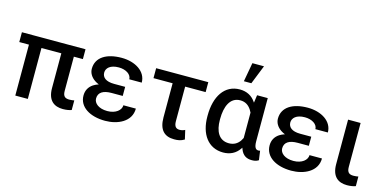

<svg xmlns="http://www.w3.org/2000/svg" viewBox="-74 -1190 3248 1613"><g transform="rotate(15 1550.0 -383.5)"><path d="M573.7 -528.3H20.5V-442.9H104.5V0H213.4V-442.9H386.2V-140.6C386.2 -32.7 442.9 6.3 519 6.3C550.3 6.3 577.1 1 593.8 -5.4V-88.9C584.5 -86.9 567.4 -84.5 551.8 -84.5C519.5 -84.5 495.1 -93.8 495.1 -145V-442.9H573.7Z M977.1 -230.5V-309.6H880.9C808.1 -309.6 775.9 -338.9 775.9 -380.4C775.9 -418 808.6 -453.6 884.3 -453.6C945.3 -453.6 994.1 -422.9 994.1 -379.9H1102.5C1102.5 -477.5 1004.4 -537.6 887.2 -537.6C755.4 -537.6 667 -483.9 667 -384.3C667 -348.6 686.5 -314.9 721.7 -291C732.4 -283.7 744.6 -277.3 757.8 -272C740.7 -266.6 725.6 -259.3 712.4 -251C676.8 -227.5 657.7 -193.4 657.7 -148.9C657.7 -49.3 755.4 9.8 887.2 9.8C996.1 9.8 1111.3 -41.5 1111.3 -156.2H1002.9C1002.9 -113.8 957.5 -74.2 883.8 -74.2C809.1 -74.2 766.1 -110.8 766.1 -152.3C766.1 -206.1 808.6 -230.5 880.9 -230.5Z M1641.6 -528.3H1188V-441.9H1354.5V-145C1354.5 -36.1 1403.8 9.8 1487.3 9.8C1519 9.8 1545.4 6.8 1576.2 -12.2L1558.1 -90.8C1545.9 -84.5 1531.2 -79.1 1511.7 -79.1C1483.9 -79.1 1463.4 -91.8 1463.4 -141.6V-441.9H1641.6Z M2065.9 -528.3 2056.6 -461.4C2055.2 -462.9 2054.2 -464.8 2052.7 -466.8C2022 -512.2 1976.1 -538.1 1914.6 -538.1C1781.7 -538.1 1708.5 -421.9 1708.5 -256.8V-246.6C1708.5 -96.7 1782.2 10.3 1913.6 10.3C1975.1 10.3 2022 -15.1 2053.2 -60.1C2055.7 -63.5 2058.1 -66.9 2060.5 -70.8C2062 -64.9 2064 -59.6 2066.4 -54.2C2085 -8.8 2117.7 10.3 2162.1 10.3C2183.6 10.3 2202.1 8.3 2222.2 -4.9L2210.9 -85C2207 -83.5 2202.6 -82.5 2196.3 -82.5C2175.3 -82.5 2158.7 -96.7 2158.7 -153.3V-528.3ZM1817.4 -256.8C1817.4 -362.8 1852.5 -450.7 1941.4 -450.7C1985.4 -450.7 2014.6 -430.2 2036.6 -397.5C2041.5 -390.1 2045.9 -381.8 2050.3 -373V-152.3C2045.9 -143.1 2040.5 -134.3 2035.2 -126C2014.2 -96.2 1983.9 -77.1 1940.4 -77.1C1852.1 -77.1 1817.4 -151.4 1817.4 -246.6ZM1928.2 -613.3H1993.2L2059.1 -778.3H1958Z M2595.7 -230.5V-309.6H2499.5C2426.8 -309.6 2394.5 -338.9 2394.5 -380.4C2394.5 -418 2427.2 -453.6 2502.9 -453.6C2564 -453.6 2612.8 -422.9 2612.8 -379.9H2721.2C2721.2 -477.5 2623 -537.6 2505.9 -537.6C2374 -537.6 2285.6 -483.9 2285.6 -384.3C2285.6 -348.6 2305.2 -314.9 2340.3 -291C2351.1 -283.7 2363.3 -277.3 2376.5 -272C2359.4 -266.6 2344.2 -259.3 2331.1 -251C2295.4 -227.5 2276.4 -193.4 2276.4 -148.9C2276.4 -49.3 2374 9.8 2505.9 9.8C2614.7 9.8 2730 -41.5 2730 -156.2H2621.6C2621.6 -113.8 2576.2 -74.2 2502.4 -74.2C2427.7 -74.2 2384.8 -110.8 2384.8 -152.3C2384.8 -206.1 2427.2 -230.5 2499.5 -230.5Z M2857.4 -528.3V-140.6C2857.4 -32.7 2914.1 6.3 2990.2 6.3C3021.5 6.3 3048.3 1 3064.9 -5.4L3064.5 -88.9C3056.2 -86.9 3038.6 -84.5 3022.9 -84.5C2990.7 -84.5 2965.8 -93.8 2965.8 -145L2966.3 -528.3Z"/></g></svg>

Font: Bert Sans Medium
Style: Regular
Weight: 500
Designer: Christian Robertson (Google), Cristiano Sobral
Foundry: Google, Cristiano Sobral
Version: Version 3.101